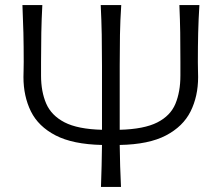

<svg xmlns="http://www.w3.org/2000/svg" viewBox="-20 -733 869 753"><path d="M376 0Q377.5 -42.5 378.5 -82.2Q379.5 -122 380 -164.5Q265.5 -167 198 -202Q130.5 -237 101.2 -296.2Q72 -355.5 72 -431Q72 -439.5 72.5 -455.8Q73 -472 73 -490Q73 -552 71.8 -604.2Q70.5 -656.5 68 -713H146Q143 -656.5 142 -604.2Q141 -552 141 -490V-436.5Q141 -373.5 161.2 -326.8Q181.5 -280 233.2 -253.2Q285 -226.5 380 -224Q380 -230 380 -236.5V-475Q380 -541 379 -597Q378 -653 375 -713H455.5Q451.5 -653 450.5 -597Q449.5 -541 449.5 -475V-236.5Q449.5 -230 449.5 -224Q545 -226.5 596.8 -252.8Q648.5 -279 668 -326Q687.5 -373 687.5 -436.5V-490Q687.5 -552 686.8 -604.2Q686 -656.5 683.5 -713H762Q758.5 -656.5 757.2 -604.2Q756 -552 756 -490Q756 -472 756.5 -455.8Q757 -439.5 757 -431Q757 -355.5 727.5 -296.2Q698 -237 630.8 -201.8Q563.5 -166.5 449.5 -164.5Q450 -122 451.2 -82.2Q452.5 -42.5 454.5 0Z"/></svg>

Font: Commissioner Flair Light
Style: Regular
Weight: 300
Designer: Kostas Bartsokas
Foundry: Kostas Bartsokas
Version: Version 1.000; ttfautohint (v1.8.3)